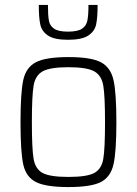

<svg xmlns="http://www.w3.org/2000/svg" viewBox="-20 -749 554 777"><path d="M63 -254Q63 -373 74 -424.5Q85 -476 125 -497Q165 -518 257 -518Q349 -518 388.5 -497Q428 -476 439.5 -424.5Q451 -373 451 -254Q451 -136 439.5 -84.5Q428 -33 388.5 -12.5Q349 8 257 8Q165 8 125 -12.5Q85 -33 74 -84Q63 -135 63 -254ZM405 -254Q405 -361 398 -402.5Q391 -444 361 -460.5Q331 -477 257 -477Q183 -477 153 -460.5Q123 -444 116 -402.5Q109 -361 109 -254Q109 -147 116 -106Q123 -65 152.5 -49Q182 -33 257 -33Q332 -33 361.5 -49Q391 -65 398 -106Q405 -147 405 -254ZM137 -729H174Q174 -686 178 -665Q182 -644 199.5 -632.5Q217 -621 255 -621Q294 -621 311.5 -632.5Q329 -644 333.5 -665.5Q338 -687 338 -729H375Q375 -678 369 -650Q363 -622 337 -605Q311 -588 255 -588Q200 -588 174.5 -605Q149 -622 143 -650Q137 -678 137 -729Z"/></svg>

Font: Saira Semi Condensed ExtraLight
Style: Regular
Weight: 200
Width: 4
Designer: Hector Gatti with collaboration of the Omnibus-Type team
Foundry: Omnibus-Type
Version: Version 1.001; ttfautohint (v1.8)